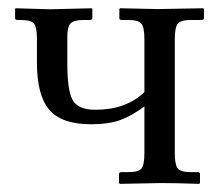

<svg xmlns="http://www.w3.org/2000/svg" viewBox="-20 -451 551 472"><path d="M335 -354Q335 -383.8 327.6 -392.8Q320.3 -401.9 294.4 -401.9H278.8Q273.4 -401.9 273.4 -406.7V-428.7L274.9 -430.7L367.2 -428.7L480 -430.7L481.4 -428.7V-407.2Q481.4 -401.9 475.6 -401.9H450.2Q424.8 -401.9 417.2 -393.1Q409.7 -384.3 409.7 -354V-75.7Q409.7 -46.4 416.7 -37.1Q423.8 -27.8 450.2 -27.8H466.8Q471.7 -27.8 471.7 -22.9V-1L469.7 1Q413.6 -1 376.5 -1L274.4 1L272.5 -1.5V-22.5Q272.5 -27.8 278.3 -27.8H294.4Q320.8 -27.8 327.9 -36.9Q335 -45.9 335 -75.7V-189.5Q303.7 -166 275.4 -155.8Q247.1 -145.5 204.1 -145.5Q131.3 -145.5 101.1 -181.2Q70.8 -216.8 70.8 -296.9V-355Q70.8 -384.3 63.5 -393.1Q56.2 -401.9 30.3 -401.9H22.5Q17.1 -401.9 17.1 -406.7V-428.7L18.1 -430.7L103.5 -428.2L205.6 -430.7L207 -428.7V-407.7Q207 -401.9 201.2 -401.9H186Q161.1 -401.9 153.3 -393.3Q145.5 -384.8 145.5 -360.4V-293Q145.5 -229.5 158.4 -205.3Q171.4 -181.2 214.8 -181.2Q290 -181.2 335 -224.6Z"/></svg>

Font: Libertinage
Style: b
Weight: 400
Designer: OSP
Foundry: OSP
Version: Version 1.0; 2008; OFL relea